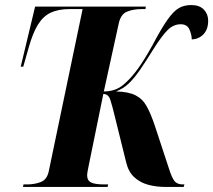

<svg xmlns="http://www.w3.org/2000/svg" viewBox="-20 -740 844 760"><path d="M71 0 73 -10H87Q117 -10 141.5 -19.5Q166 -29 173 -62L307 -704H255Q211 -704 181 -690Q151 -676 130.5 -643Q110 -610 94 -553L72 -476H62L119 -714H557L556 -704H540Q508 -704 483 -694Q458 -684 450 -647L391 -378Q417 -378 438.5 -386.5Q460 -395 480 -415Q502 -435 527 -469.5Q552 -504 584 -562Q619 -628 643 -662Q667 -696 688 -708Q709 -720 737 -720Q770 -720 787 -702Q804 -684 804 -658Q804 -624 785.5 -604.5Q767 -585 739 -584Q739 -602 730 -623Q721 -644 695 -644Q667 -644 644 -621.5Q621 -599 587 -545Q556 -495 533.5 -462.5Q511 -430 489.5 -409.5Q468 -389 439 -378Q488 -377 516 -363Q544 -349 560.5 -319.5Q577 -290 593 -242L649 -72Q660 -37 670.5 -23.5Q681 -10 704 -10H710L707 0H636Q599 0 567 -8.5Q535 -17 511.5 -38.5Q488 -60 479 -99L436 -273Q424 -323 416.5 -345.5Q409 -368 389 -368L330 -79Q328 -69 326.5 -60.5Q325 -52 325 -45Q325 -26 340 -18Q355 -10 393 -10H408L406 0Z"/></svg>

Font: Noto Serif Display ExtraCondensed ExtraBold
Style: Italic
Weight: 800
Width: 2
Italic angle: -12°
Designer: Monotype Design Team
Foundry: Monotype Imaging Inc.
Version: Version 2.009